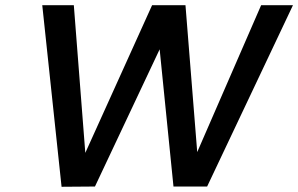

<svg xmlns="http://www.w3.org/2000/svg" viewBox="-20 -715 1143 736"><path d="M1103 -695 774 0H645L592 -526L344 0L216 1L142 -695H263L307 -129L563 -695H691L736 -132L981 -695Z"/></svg>

Font: Fz Poppins Med
Style: Italic
Weight: 500
Italic angle: -10°
Designer: Ninad Kale (Devanagari), Jonny Pinhorn (Latin)
Foundry: Indian Type Foundry
Version: Vit hóa bi Vntype.Com & FontZin.Com